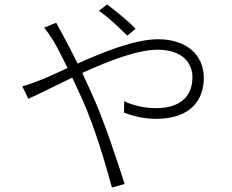

<svg xmlns="http://www.w3.org/2000/svg" viewBox="-20 -805 1040 861"><path d="M588 -676C550 -716 492 -761 460 -785L424 -757C467 -726 512 -684 551 -645ZM178 -681C192 -664 209 -638 220 -621C236 -594 258 -551 283 -500C230 -476 184 -454 151 -442C133 -435 103 -424 80 -418L107 -362C154 -383 225 -419 304 -457C318 -427 332 -396 347 -364C407 -230 451 -76 482 36L539 20C504 -87 451 -254 392 -384C378 -415 363 -447 349 -478C467 -532 596 -582 687 -582C797 -582 843 -523 843 -459C843 -389 806 -320 678 -320C621 -320 571 -335 537 -351L536 -300C571 -286 624 -272 679 -272C835 -272 894 -357 894 -456C894 -559 816 -629 689 -629C586 -629 446 -573 328 -520C305 -567 283 -610 264 -644C255 -660 240 -688 232 -703Z"/></svg>

Font: Noto Sans T Chinese Light
Style: Regular
Weight: 300
Designer: Ryoko NISHIZUKA (kana & ideographs); Paul D. Hunt (Latin, Greek & Cyrillic); Wenlong ZHANG (bopomofo); Sandoll Communica
Foundry: Adobe Systems Incorporated
Version: Version 1.000;PS 1;hotconv 1.0.78;makeotf.lib2.5.61930